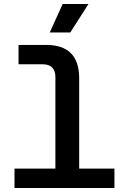

<svg xmlns="http://www.w3.org/2000/svg" viewBox="-20 -933 640 953"><path d="M52 0V-96H255V-550Q255 -614 191 -614H72V-710H209Q373 -710 373 -545V-96H548V0ZM227 -772 291 -913H419L329 -772Z"/></svg>

Font: Geist Mono SemiBold
Style: Regular
Weight: 600
Monospace: yes
Designer: Basement.studio, Andrés Briganti, Mateo Zaragoza
Foundry: Basement.studio, Vercel, Andrés Briganti, Guido Ferreyra, Mateo Zaragoza
Version: Version 1.500; ttfautohint (v1.8.4.7-5d5b)